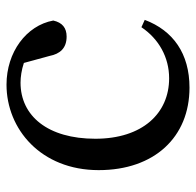

<svg xmlns="http://www.w3.org/2000/svg" viewBox="-26 -548 588 575"><g transform="rotate(-90 267.5 -260.0)"><path d="M474 -130C439 -78 384 -47 321 -47C216 -47 140 -127 140 -268C140 -410 208 -492 308 -492C325 -492 346 -489 367 -482L388 -405C394 -374 411 -354 446 -354C472 -354 488 -367 494 -394C479 -475 399 -534 302 -534C169 -534 46 -431 46 -258C46 -91 145 14 293 14C395 14 464 -35 496 -120Z"/></g></svg>

Font: Noto Serif SC Medium
Style: Regular
Weight: 500
Designer: Ryoko NISHIZUKA 西塚涼子 (kana & ideographs); Frank Grießhammer (Latin, Greek & Cyrillic); Wenlong ZHANG 张文龙 (bopomofo); San
Foundry: Adobe Systems Incorporated
Version: Version 1.001;PS 1.001;hotconv 16.6.54;makeotf.lib2.5.65590